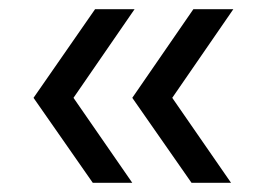

<svg xmlns="http://www.w3.org/2000/svg" viewBox="-20 -445 581 418"><path d="M397 -47 268 -232 401 -425H488L355 -232L483 -47ZM182 -47 53 -232 187 -425H273L140 -232L268 -47Z"/></svg>

Font: Smooch Sans
Style: Bold
Weight: 700
Designer: Robert E. Leuschke
Foundry: Robert E. Leuschke
Version: Version 1.010